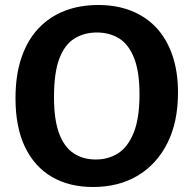

<svg xmlns="http://www.w3.org/2000/svg" viewBox="-20 -736 772 768"><path d="M352 12Q257 12 187.5 -28.5Q118 -69 80 -148Q42 -227 42 -343Q42 -436 66 -506Q90 -576 134 -622.5Q178 -669 238.5 -692.5Q299 -716 373 -716Q446 -716 504.5 -693Q563 -670 604.5 -626Q646 -582 669 -516.5Q692 -451 692 -365Q692 -248 649.5 -163.5Q607 -79 531 -33.5Q455 12 352 12ZM363 -98Q413 -98 452 -122.5Q491 -147 514.5 -204.5Q538 -262 538 -359Q538 -449 516.5 -503.5Q495 -558 457 -582Q419 -606 367 -606Q317 -606 278 -582Q239 -558 217.5 -502Q196 -446 196 -348Q196 -258 216 -203.5Q236 -149 273.5 -123.5Q311 -98 363 -98Z"/></svg>

Font: Bitter Thin
Style: Bold
Weight: 700
Version: Version 3.021